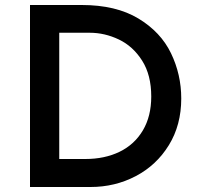

<svg xmlns="http://www.w3.org/2000/svg" viewBox="-20 -748 801 768"><path d="M100 -728H307Q444 -728 533.5 -674Q623 -620 664 -535Q705 -450 705 -354Q705 -248 655.5 -167.5Q606 -87 523 -43.5Q440 0 342 0H100ZM321 -112Q399 -112 458.5 -141Q518 -170 551.5 -226.5Q585 -283 585 -362Q585 -448 548.5 -505.5Q512 -563 455.5 -590Q399 -617 339 -617H217V-112Z"/></svg>

Font: Josefin Sans SemiBold
Style: Regular
Weight: 600
Designer: Santiago Orozco
Foundry: Typemade
Version: Version 2.000